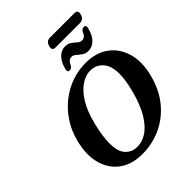

<svg xmlns="http://www.w3.org/2000/svg" viewBox="-277 -1167 1334 1334"><g transform="rotate(-45 390.0 -499.5)"><path d="M515 -713.5Q610.5 -710.5 674.5 -661.5Q738.5 -612.5 762.8 -529.5Q787 -446.5 762.5 -343Q734.5 -222.5 667.5 -141.8Q600.5 -61 509.2 -21.8Q418 17.5 317 13.5Q221.5 10 158 -39.8Q94.5 -89.5 72.5 -175.8Q50.5 -262 80 -375Q99.5 -450.5 140.8 -513.5Q182 -576.5 240 -622.2Q298 -668 368 -692Q438 -716 515 -713.5ZM337.5 -47Q384 -44 431.8 -72.2Q479.5 -100.5 521.5 -167.2Q563.5 -234 593 -347Q605 -393.5 610.2 -430.8Q615.5 -468 615 -498Q614 -571.5 581.2 -610.2Q548.5 -649 499.5 -652.5Q451 -657 402.5 -627.5Q354 -598 313.5 -534Q273 -470 248.5 -370Q235.5 -317 229.5 -275.2Q223.5 -233.5 223.5 -201.5Q223 -124.5 254.5 -87Q286 -49.5 337.5 -47ZM576.5 -758Q547.5 -758 528.5 -771.8Q509.5 -785.5 494.2 -799.2Q479 -813 461 -813Q433 -813 415.5 -772.5Q405 -754.5 387 -754.5Q364 -754.5 373 -786Q387.5 -840.5 416.5 -868.2Q445.5 -896 481 -896Q510 -896 528.8 -882.2Q547.5 -868.5 562.8 -854.8Q578 -841 596 -841Q625 -841 641.5 -881.5Q652 -899.5 670 -899.5Q693 -899.5 684 -868Q670 -813.5 640.8 -785.8Q611.5 -758 576.5 -758ZM405.5 -974.5Q415.5 -1013 450.5 -1013H691.5Q726 -1013 716 -975Q705.5 -937 670.5 -937H430Q395 -937 405.5 -974.5Z"/></g></svg>

Font: Fraunces 9pt Soft SemiBold
Style: Italic
Weight: 600
Italic angle: -16°
Version: Version 1.000;[b76b70a41]